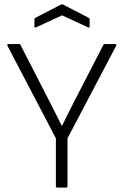

<svg xmlns="http://www.w3.org/2000/svg" viewBox="-20 -856 564 876"><path d="M242 0Q235 0 235 -7V-225L14 -647Q11 -655 19 -655H66Q72 -655 74 -650L207 -391Q221 -364 234.5 -336.5Q248 -309 262 -282H263Q276 -309 290 -336.5Q304 -364 318 -392L451 -650Q453 -655 459 -655H505Q513 -655 510 -647L288 -225V-7Q288 0 281 0ZM144 -731Q137 -728 137 -735V-768Q137 -773 142 -775L258 -835Q263 -838 268 -835L384 -775Q389 -773 389 -768V-735Q389 -728 382 -731L263 -786Z"/></svg>

Font: Sofia Sans Light
Style: Regular
Weight: 300
Designer: Botio Nikoltchev, Ani Petrova
Foundry: lettersoup
Version: Version 4.100; ttfautohint (v1.8.3)